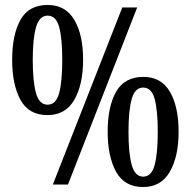

<svg xmlns="http://www.w3.org/2000/svg" viewBox="-20 -744 769 774"><path d="M171 -280Q96 -280 62.5 -341.5Q29 -403 29 -503Q29 -604 62.5 -664Q96 -724 172 -724Q244 -724 279.5 -664Q315 -604 315 -503Q315 -403 279.5 -341.5Q244 -280 171 -280ZM193 0 473 -714H533L254 0ZM172 -322Q206 -322 218.5 -369Q231 -416 231 -503Q231 -589 218.5 -635Q206 -681 172 -681Q139 -681 125.5 -635Q112 -589 112 -503Q112 -416 125 -369Q138 -322 172 -322ZM557 10Q482 10 448 -51.5Q414 -113 414 -213Q414 -314 448 -374Q482 -434 558 -434Q630 -434 665 -374Q700 -314 700 -213Q700 -113 664.5 -51.5Q629 10 557 10ZM557 -32Q591 -32 603.5 -79Q616 -126 616 -213Q616 -299 603.5 -345Q591 -391 557 -391Q524 -391 511 -345Q498 -299 498 -213Q498 -126 511 -79Q524 -32 557 -32Z"/></svg>

Font: Noto Serif Ethiopic ExtraCondensed SemiBold
Style: Regular
Weight: 600
Width: 2
Designer: Monotype Design Team
Foundry: Monotype Imaging Inc.
Version: Version 2.102; ttfautohint (v1.8.4.7-5d5b)